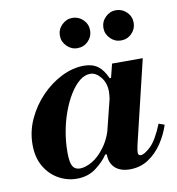

<svg xmlns="http://www.w3.org/2000/svg" viewBox="-78 -743 759 825"><g transform="rotate(-10 301.5 -331.0)"><path d="M192 11Q150 11 112.5 -10Q75 -31 52 -70.5Q29 -110 29 -166Q29 -224 53.5 -277Q78 -330 118 -371.5Q158 -413 207 -437.5Q256 -462 305 -462Q342 -462 365.5 -444.5Q389 -427 405 -390H412L389 -299Q390 -309 391 -317.5Q392 -326 392 -333Q392 -372 371 -397.5Q350 -423 326 -423Q301 -423 278.5 -404.5Q256 -386 236.5 -354.5Q217 -323 202 -282.5Q187 -242 179 -197Q171 -152 171 -107Q171 -63 181 -46.5Q191 -30 213 -30Q236 -30 266 -47Q296 -64 324 -103Q352 -142 368 -208L336 -70H329Q311 -42 276 -15.5Q241 11 192 11ZM423 11Q397 11 377.5 2Q358 -7 347 -25Q336 -43 336 -70Q336 -82 339 -97.5Q342 -113 352 -153L426 -450H560L473 -87Q470 -74 469 -65.5Q468 -57 468 -54Q468 -41 480 -41Q495 -41 522.5 -66.5Q550 -92 578 -161L603 -152Q590 -111 565 -73.5Q540 -36 504.5 -12.5Q469 11 423 11ZM481.6 -541Q455 -541 435.5 -560.7Q416 -580.3 416 -606.6Q416 -634 435.7 -653.5Q455.3 -673 481.6 -673Q509 -673 528.5 -653.7Q548 -634.4 548 -606.6Q548 -580 528.7 -560.5Q509.4 -541 481.6 -541ZM291.6 -541Q265 -541 245.5 -560.7Q226 -580.3 226 -606.6Q226 -634 245.7 -653.5Q265.3 -673 291.6 -673Q319 -673 338.5 -653.7Q358 -634.4 358 -606.6Q358 -580 338.7 -560.5Q319.4 -541 291.6 -541Z"/></g></svg>

Font: Libre Bodoni
Style: Italic
Weight: 400
Italic angle: -13°
Designer: Pablo Impallari, Rodrigo Fuenzalida
Foundry: Impallari Type
Version: Version 2.005;gftools[0.9.23]